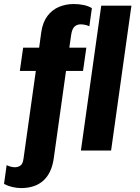

<svg xmlns="http://www.w3.org/2000/svg" viewBox="-76 -748 696 954"><path d="M28.5 186.5Q7.5 186.5 -14.8 181.2Q-37 176 -56 166L-43 72.5Q-34 77 -23 80Q-12 83 -2 83Q12.5 83 25 75Q37.5 67 41 39L102 -395.5H22.5L39 -511H118.5L129 -588Q136.5 -638 159.8 -668.8Q183 -699.5 217.2 -713.8Q251.5 -728 290 -728Q317 -728 340.8 -722.8Q364.5 -717.5 380.5 -707.5L368 -617.5Q357 -622.5 345.8 -624.8Q334.5 -627 324.5 -627Q307 -627 294.5 -616Q282 -605 277.5 -574L268.5 -511H353L336.5 -395.5H252L191 39.5Q180.5 112.5 139.2 149.5Q98 186.5 28.5 186.5ZM326 0 427 -720H577L476 0Z"/></svg>

Font: Chivo Mono Medium
Style: Italic
Weight: 500
Italic angle: -8.05°
Monospace: yes
Designer: Hector Gatti
Foundry: Omnibus-Type
Version: Version 1.008